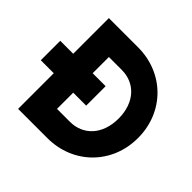

<svg xmlns="http://www.w3.org/2000/svg" viewBox="-223 -873 1047 1047"><g transform="rotate(45 300.0 -350.0)"><path d="M50 0H275C475 0 625 -150 625 -350C625 -550 475 -700 275 -700H50V-425H-50V-275H50ZM200 -150V-275H300V-425H200V-550H300C400 -550 475 -475 475 -350C475 -225 400 -150 300 -150Z"/></g></svg>

Font: LS-VG5000 Bold
Style: Regular
Weight: 400
Designer: Justin Bihan, 2021
Foundry: Justin Bihan, 2021
Version: Version 1.000;Glyphs 3.1.2 (3151)